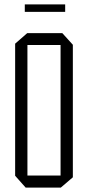

<svg xmlns="http://www.w3.org/2000/svg" viewBox="-20 -855 401 875"><path d="M105 -650V-704H264L312 -651V-650ZM97 0 49 -54V-55H256V0ZM49 -55V-656L104 -704H105V-55ZM256 0V-650H312V-47L257 0ZM93 -801V-835H277V-801Z"/></svg>

Font: Foldit Thin Light
Style: Regular
Weight: 300
Version: Version 1.003